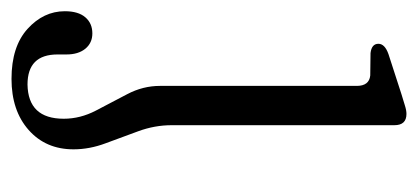

<svg xmlns="http://www.w3.org/2000/svg" viewBox="-237 -289 744 342"><g transform="rotate(90 135.0 -118.0)"><path d="M187 -52Q187 -21.5 197.8 7.8Q208.5 37 219.2 65.8Q230 94.5 230 123Q230 172.5 195.5 203Q161 233.5 104.5 233.5Q47 233.5 15.5 205Q-16 176.5 -16 138.5Q-16 114.5 -5.2 102Q5.5 89.5 23.5 89.5Q40.5 89.5 50.8 102Q61 114.5 61 135.5V151.5Q61 205 114.5 205Q175.5 204 175.5 140.5Q175.5 111 161 83.2Q146.5 55.5 131.8 27.5Q117 -0.5 117 -31V-381.5Q117 -403.5 98.5 -405.5L58.5 -406Q42 -408 42 -420Q42 -431.5 60.5 -438L131.5 -461Q143 -464.5 151.8 -467.2Q160.5 -470 167 -470Q187 -470 187 -448.5Z"/></g></svg>

Font: Fraunces 9pt Soft Light
Style: Regular
Weight: 300
Version: Version 1.000;[0bf87f6ff]